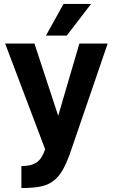

<svg xmlns="http://www.w3.org/2000/svg" viewBox="-20 -750 570 970"><path d="M88 89Q113 89 132 84.5Q151 80 165 70.5Q179 61 189.5 44.5Q200 28 208 4L6 -530H154L274 -165L381 -530H524L341 4Q320 67 298.5 105.5Q277 144 248.5 165Q220 186 181.5 193Q143 200 88 200ZM301 -730H440L317 -570H212Z"/></svg>

Font: 
Style: 㨦
Weight: 700
Designer: A.Korolkova, Vitaly Kuzmin
Foundry: ParaType Ltd
Version: Version 2.000